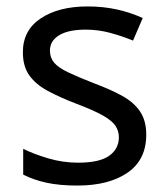

<svg xmlns="http://www.w3.org/2000/svg" viewBox="-20 -566 519 596"><path d="M434 -148Q434 -70 376 -30Q318 10 220 10Q164 10 123.5 1Q83 -8 52 -24V-104Q84 -88 129.5 -74.5Q175 -61 222 -61Q289 -61 319 -82.5Q349 -104 349 -140Q349 -160 338 -176Q327 -192 298.5 -208Q270 -224 217 -244Q165 -264 128 -284Q91 -304 71 -332Q51 -360 51 -404Q51 -472 106.5 -509Q162 -546 252 -546Q301 -546 343.5 -536.5Q386 -527 423 -510L393 -440Q359 -454 322 -464Q285 -474 246 -474Q192 -474 163.5 -456.5Q135 -439 135 -409Q135 -387 148 -371.5Q161 -356 191.5 -341.5Q222 -327 273 -307Q324 -288 360 -268Q396 -248 415 -219.5Q434 -191 434 -148Z"/></svg>

Font: Noto Sans Linear A
Style: Regular
Weight: 400
Designer: Monotype Design Team
Foundry: Monotype Imaging Inc.
Version: Version 2.002; ttfautohint (v1.8.4.7-5d5b)